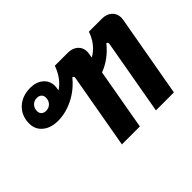

<svg xmlns="http://www.w3.org/2000/svg" viewBox="-111 -830 1073 1073"><g transform="rotate(-45 426.0 -293.0)"><path d="M836 -503Q836 -497 834 -485L748 0H606L685 -447V-450Q685 -460 675 -461Q620 -392 543 -363L479 0H337L416 -447V-450Q416 -460 406 -461Q363 -407 301.5 -376Q240 -345 178 -345Q122 -345 87.5 -373.5Q53 -402 53 -448Q53 -510 93.5 -548Q134 -586 199 -586Q245 -586 274.5 -561Q304 -536 304 -496Q304 -488 300 -464Q355 -499 383 -576H485Q522 -576 544.5 -556Q567 -536 567 -503Q567 -497 565 -485L561 -462Q626 -499 652 -576H754Q791 -576 813.5 -556Q836 -536 836 -503ZM222 -485Q222 -501 212 -510.5Q202 -520 185 -520Q162 -520 147.5 -505Q133 -490 133 -467Q133 -451 143 -441.5Q153 -432 170 -432Q193 -432 207.5 -447Q222 -462 222 -485Z"/></g></svg>

Font: Sarabun ExtraBold
Style: Italic
Weight: 800
Italic angle: -10°
Designer: Suppakit Chalermlarp | Katatrad Co.,Ltd.
Foundry: Cadson Demak Co.,Ltd.
Version: Version 1.000; ttfautohint (v1.6)